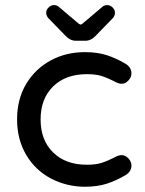

<svg xmlns="http://www.w3.org/2000/svg" viewBox="-20 -710 561 741"><path d="M232.4 -572.3 166 -640.6Q158.2 -650.4 158.2 -661.1Q158.2 -671.9 167.5 -681.2Q176.8 -690.4 188.5 -690.4Q199.2 -690.4 207 -683.6L283.2 -619.1Q289.1 -615.2 291 -615.2Q294.9 -615.2 298.8 -619.1L375 -683.6Q382.8 -690.4 393.6 -690.4Q405.3 -690.4 414.6 -681.2Q423.8 -671.9 423.8 -661.1Q423.8 -650.4 416 -640.6L349.6 -572.3Q331.1 -552.7 309.6 -552.7H272.5Q251 -552.7 232.4 -572.3ZM177.7 -20.5Q116.2 -52.7 81.1 -112.3Q45.9 -171.9 45.9 -249Q45.9 -328.1 82 -387.7Q117.2 -445.3 176.3 -477.1Q235.4 -508.8 307.6 -508.8Q356.4 -508.8 393.6 -496.6Q430.7 -484.4 467.8 -461.9Q487.3 -448.2 487.3 -426.8Q487.3 -412.1 475.6 -399.4Q463.9 -386.7 449.2 -386.7Q439.5 -386.7 427.7 -392.6Q393.6 -410.2 371.1 -417Q348.6 -423.8 315.4 -423.8Q233.4 -423.8 185.1 -376.5Q136.7 -329.1 136.7 -249Q136.7 -168.9 185.1 -121.6Q233.4 -74.2 315.4 -74.2Q348.6 -74.2 371.1 -81.1Q393.6 -87.9 427.7 -105.5Q439.5 -111.3 449.2 -111.3Q463.9 -111.3 475.6 -98.6Q487.3 -85.9 487.3 -71.3Q487.3 -49.8 467.8 -36.1Q430.7 -13.7 393.6 -1.5Q356.4 10.7 307.6 10.7Q238.3 10.7 177.7 -20.5Z"/></svg>

Font: jf-openhuninn-1.0
Style: Regular
Weight: 400
Designer: [Kosugi Maru]
      Designed by Motoya company      

      [Varela Round]
      Joe Prince(Latin component); Avraham Co
Foundry: justfont CO.,LTD.
Version: 1.0